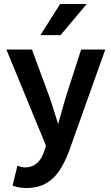

<svg xmlns="http://www.w3.org/2000/svg" viewBox="-20 -739 555 961"><path d="M67 91 43 190 48 192C66 198 86 202 113 202C227 202 282 131 325 19L507 -491H386L307 -246C295 -205 283 -162 271 -118C257 -160 244 -207 230 -247L140 -491H12L210 -10L201 19C185 67 155 99 105 99C94 99 81 95 72 92ZM281 -719 182 -563H283L414 -719Z"/></svg>

Font: Falling Sky
Style: Med
Weight: 500
Designer: Paul D. Hunt
Foundry: Adobe Systems Incorporated
Version: Version 1.02